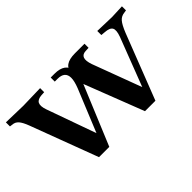

<svg xmlns="http://www.w3.org/2000/svg" viewBox="-80 -689 936 936"><g transform="rotate(-45 388.5 -220.5)"><path d="M188 0 57 -349Q45 -381 32.5 -395.5Q20 -410 1 -411L-13 -413V-441L104 -438L223 -441V-413L204 -412Q176 -410 168 -394.5Q160 -379 171 -347L273 -61L250 -62L352 -311Q366 -347 366 -369Q366 -413 315 -413H296V-441H322Q395 -441 401 -384H383Q384 -441 463 -441H529V-413L508 -412Q485 -411 479 -394.5Q473 -378 484 -346L590 -62H567L675 -343Q688 -379 679.5 -394Q671 -409 638 -411L617 -413V-441L716 -438L787 -441V-413L774 -411Q752 -409 738 -393Q724 -377 708 -337L577 0H505L381 -320H392L259 0Z"/></g></svg>

Font: Baskervville SemiBold
Style: Regular
Weight: 600
Version: Version 1.100